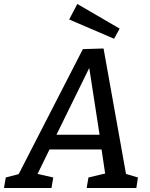

<svg xmlns="http://www.w3.org/2000/svg" viewBox="-56 -946 755 966"><path d="M212 -53 203 0H-36L-27 -53L38 -70L361 -699L465 -702L578 -71L638 -53L630 0H380L389 -53L473 -73L455 -194H193L133 -71ZM228 -268H445L393 -604ZM518 -751 292 -848 333 -926 546 -802Z"/></svg>

Font: Bitter Medium
Style: Italic
Weight: 500
Italic angle: -9°
Designer: Sol Matas, and Bitter project Authors
Foundry: Sol Matas
Version: Version 2.001